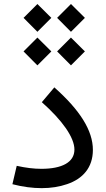

<svg xmlns="http://www.w3.org/2000/svg" viewBox="-20 -952 537 975"><path d="M340.3 -790.5 411.1 -861.3 340.3 -931.6 270 -861.3ZM169.9 -790.5 240.7 -861.3 169.9 -931.6 99.6 -861.3ZM169.9 -620.1 240.7 -690.9 169.9 -761.2 99.6 -690.9ZM340.3 -620.1 411.1 -690.9 340.3 -761.2 270 -690.9ZM451.7 -190.9C451.7 -289.1 386.2 -392.6 255.9 -508.3L192.4 -433.1C244.6 -386.7 285.2 -342.8 314.5 -300.8C343.3 -258.8 357.9 -222.7 357.9 -192.4C357.9 -127.9 294.9 -94.7 189.9 -94.7C152.3 -94.7 111.3 -99.6 64.9 -109.9L43 -16.6C95.7 -2.9 145.5 3.4 191.9 3.4C238.8 3.4 281.7 -3.4 321.3 -17.1C399.9 -43.9 451.7 -100.6 451.7 -190.9Z"/></svg>

Font: Estedad Medium
Style: Regular
Weight: 500
Designer: Amin Abedi
Version: Version 7.3